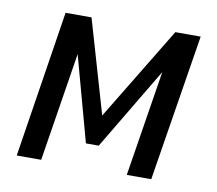

<svg xmlns="http://www.w3.org/2000/svg" viewBox="-61 -563 717 634"><g transform="rotate(10 297.0 -246.0)"><path d="M33 0 110 -492H197L288 -179L478 -492H563L484 0H402L464 -389H479L294 -79H251L166 -390H177L115 0Z"/></g></svg>

Font: Nunito Sans 10pt Condensed SemiBold
Style: Italic
Weight: 600
Width: 3
Italic angle: -9°
Designer: Vernon Adams
Foundry: Vernon Adams
Version: Version 3.101;gftools[0.9.27]